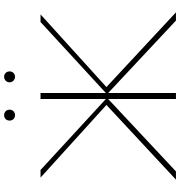

<svg xmlns="http://www.w3.org/2000/svg" viewBox="9 -884 875 933"><g transform="rotate(-90 446.5 -417.5)"><path d="M813 0 455 -335 806 -658H843L477 -326L479 -348L853 0ZM40 0 414 -348 416 -326 50 -658H87L438 -335L80 0ZM432 0V-658H461V0ZM353 -782Q342 -782 334.5 -789.5Q327 -797 327 -808Q327 -820 334.5 -827.5Q342 -835 353 -835Q365 -835 372.5 -827.5Q380 -820 380 -808Q380 -797 372.5 -789.5Q365 -782 353 -782ZM540 -782Q529 -782 521 -789.5Q513 -797 513 -808Q513 -820 521 -827.5Q529 -835 540 -835Q551 -835 558.5 -827.5Q566 -820 566 -808Q566 -797 558.5 -789.5Q551 -782 540 -782Z"/></g></svg>

Font: Ysabeau Office Thin
Style: Regular
Weight: 250
Designer: Christian Thalmann (Catharsis Fonts)
Version: Version 2.001;gftools[0.9.30]; featfreeze: tnum,lnum,ss02